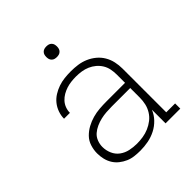

<svg xmlns="http://www.w3.org/2000/svg" viewBox="-197 -853 995 995"><g transform="rotate(-45 300.0 -355.5)"><path d="M263 8Q242 8 220.5 5.5Q199 3 179.5 -5.5Q160 -14 143 -27.5Q126 -41 115 -59Q104 -77 99 -98Q94 -119 94 -141Q94 -166 102 -191.5Q110 -217 128 -235.5Q146 -254 169 -266.5Q192 -279 217 -286Q242 -293 268 -295Q294 -297 320 -297H455V-358Q455 -378 451 -398Q447 -418 436.5 -435Q426 -452 410.5 -465Q395 -478 376.5 -486Q358 -494 338 -497Q318 -500 298 -500Q281 -500 263 -498Q245 -496 228 -490.5Q211 -485 195.5 -476Q180 -467 168 -454Q156 -441 149.5 -424Q143 -407 143 -389H100Q100 -412 108 -434.5Q116 -457 130.5 -475Q145 -493 165 -505.5Q185 -518 207 -525.5Q229 -533 252 -535.5Q275 -538 298 -538Q324 -538 349 -534.5Q374 -531 397.5 -521Q421 -511 441 -494.5Q461 -478 474 -456Q487 -434 492.5 -409Q498 -384 498 -358V-38H563V0H455V-100Q444 -73 423.5 -51.5Q403 -30 376.5 -16.5Q350 -3 321 2.5Q292 8 263 8ZM276 -30Q298 -30 320.5 -33.5Q343 -37 364 -46Q385 -55 403 -69Q421 -83 433 -102.5Q445 -122 450 -144Q455 -166 455 -189V-259H320Q300 -259 279.5 -257.5Q259 -256 239.5 -251.5Q220 -247 201 -238.5Q182 -230 167 -217Q152 -204 144.5 -184.5Q137 -165 137 -145Q137 -119 147.5 -95Q158 -71 178.5 -56Q199 -41 224.5 -35.5Q250 -30 276 -30ZM300 -641Q292 -641 284.5 -643Q277 -645 271 -651Q265 -657 263 -664.5Q261 -672 261 -680Q261 -688 263 -695.5Q265 -703 271 -709Q277 -715 284.5 -717Q292 -719 300 -719Q308 -719 315.5 -717Q323 -715 329 -709Q335 -703 337 -695.5Q339 -688 339 -680Q339 -672 337 -664.5Q335 -657 329 -651Q323 -645 315.5 -643Q308 -641 300 -641Z"/></g></svg>

Font: Iosevka Curly Slab XLtEx
Style: Regular
Weight: 200
Width: 7
Monospace: yes
Designer: Belleve Invis
Foundry: Belleve Invis
Version: Version 11.1.0; ttfautohint (v1.8.3)